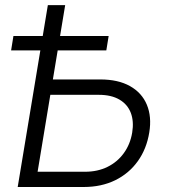

<svg xmlns="http://www.w3.org/2000/svg" viewBox="-20 -748 681 768"><path d="M171.4 -430.2H381.3Q452.6 -430.2 500 -403.6Q547.4 -377 567.4 -329.1Q587.4 -281.2 577.1 -218.3Q566.4 -152.3 531.2 -103.3Q496.1 -54.2 440.9 -27.1Q385.7 0 314.5 0H50.8L171.4 -727.5H240.7L130.4 -61H320.3Q370.6 -61 410.2 -80.6Q449.7 -100.1 475.3 -135.5Q501 -170.9 508.8 -217.8Q516.1 -262.7 503.2 -296.6Q490.2 -330.6 457.8 -349.6Q425.3 -368.7 375.5 -368.7H161.6ZM24.4 -546.4 33.7 -604H414.6L405.3 -546.4Z"/></svg>

Font: Inter Light
Style: Italic
Weight: 300
Italic angle: -9.3988°
Designer: Rasmus Andersson
Foundry: rsms
Version: Version 4.001;git-66647c0bb